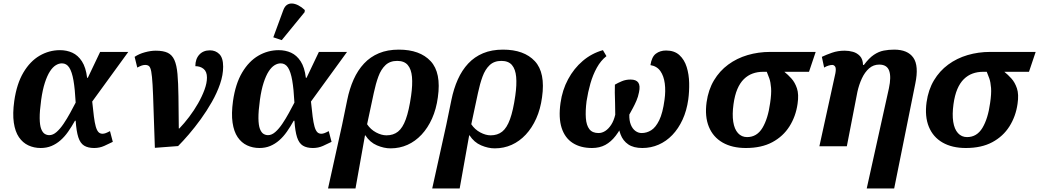

<svg xmlns="http://www.w3.org/2000/svg" viewBox="-20 -831 5905 1091"><path d="M211 10Q173 10 141 -5Q109 -20 87.5 -51.5Q66 -83 58.5 -134Q51 -185 61 -257Q75 -355 113 -419Q151 -483 205 -514.5Q259 -546 321 -546Q359 -546 391 -531.5Q423 -517 445.5 -482.5Q468 -448 475 -389H479L549 -536H709L504 -254Q509 -204 513.5 -169Q518 -134 524 -112.5Q530 -91 539 -81Q548 -71 563 -71Q571 -71 580.5 -74.5Q590 -78 605 -86L621 -25Q599 -14 572.5 -2Q546 10 515 10Q480 10 458 -3.5Q436 -17 425 -51Q414 -85 410 -145H406Q387 -111 367 -82.5Q347 -54 323.5 -33.5Q300 -13 272.5 -1.5Q245 10 211 10ZM260 -63Q281 -63 301.5 -81Q322 -99 341.5 -128Q361 -157 378.5 -189Q396 -221 410 -248Q406 -325 397.5 -374Q389 -423 373.5 -447Q358 -471 332 -471Q314 -471 296.5 -460Q279 -449 263.5 -425Q248 -401 235 -361Q222 -321 214 -264Q205 -199 205.5 -159Q206 -119 214 -98.5Q222 -78 234 -70.5Q246 -63 260 -63Z M745 -508Q770 -525 803.5 -534Q837 -543 865 -543Q908 -543 933 -531Q958 -519 971 -490Q984 -461 988.5 -410.5Q993 -360 994 -284Q995 -208 996 -101H999Q1027 -130 1055 -167Q1083 -204 1105.5 -243.5Q1128 -283 1142 -321Q1156 -359 1156 -390Q1156 -424 1137 -439.5Q1118 -455 1090 -455Q1090 -496 1112.5 -520.5Q1135 -545 1173 -545Q1205 -545 1226.5 -523.5Q1248 -502 1248 -452Q1248 -405 1230.5 -354Q1213 -303 1184 -252Q1155 -201 1121 -154Q1087 -107 1053 -67.5Q1019 -28 992 -1L860 9Q855 -124 852.5 -211Q850 -298 847 -349Q844 -400 839.5 -424Q835 -448 827 -455Q819 -462 805 -462Q795 -462 785 -458.5Q775 -455 760 -447Z M1454 10Q1416 10 1384 -5Q1352 -20 1330.5 -51.5Q1309 -83 1301.5 -134Q1294 -185 1304 -257Q1318 -355 1356 -419Q1394 -483 1448 -514.5Q1502 -546 1564 -546Q1602 -546 1634 -531.5Q1666 -517 1688.5 -482.5Q1711 -448 1718 -389H1722L1792 -536H1952L1747 -254Q1752 -204 1756.5 -169Q1761 -134 1767 -112.5Q1773 -91 1782 -81Q1791 -71 1806 -71Q1814 -71 1823.5 -74.5Q1833 -78 1848 -86L1864 -25Q1842 -14 1815.5 -2Q1789 10 1758 10Q1723 10 1701 -3.5Q1679 -17 1668 -51Q1657 -85 1653 -145H1649Q1630 -111 1610 -82.5Q1590 -54 1566.5 -33.5Q1543 -13 1515.5 -1.5Q1488 10 1454 10ZM1503 -63Q1524 -63 1544.5 -81Q1565 -99 1584.5 -128Q1604 -157 1621.5 -189Q1639 -221 1653 -248Q1649 -325 1640.5 -374Q1632 -423 1616.5 -447Q1601 -471 1575 -471Q1557 -471 1539.5 -460Q1522 -449 1506.5 -425Q1491 -401 1478 -361Q1465 -321 1457 -264Q1448 -199 1448.5 -159Q1449 -119 1457 -98.5Q1465 -78 1477 -70.5Q1489 -63 1503 -63ZM1581 -603 1533 -619 1590 -774Q1598 -795 1611 -803.5Q1624 -812 1640.5 -811Q1657 -810 1675.5 -800.5Q1694 -791 1712 -774L1711 -762Z M1953 -263Q1966 -327 1989.5 -379.5Q2013 -432 2048.5 -470Q2084 -508 2133 -528.5Q2182 -549 2246 -549Q2366 -549 2427 -483.5Q2488 -418 2468 -278Q2459 -211 2435 -157.5Q2411 -104 2375.5 -66Q2340 -28 2295.5 -8Q2251 12 2199 12Q2162 12 2122 -5Q2082 -22 2056 -62H2054L2000 240H1844L1924 -122ZM2176 -62Q2215 -62 2241.5 -83Q2268 -104 2286 -153.5Q2304 -203 2316 -287Q2325 -350 2321 -394Q2317 -438 2297 -461.5Q2277 -485 2237 -485Q2196 -485 2170.5 -461Q2145 -437 2130 -396Q2115 -355 2104 -303L2066 -125Q2086 -95 2117 -78.5Q2148 -62 2176 -62Z M2545 -263Q2558 -327 2581.5 -379.5Q2605 -432 2640.5 -470Q2676 -508 2725 -528.5Q2774 -549 2838 -549Q2958 -549 3019 -483.5Q3080 -418 3060 -278Q3051 -211 3027 -157.5Q3003 -104 2967.5 -66Q2932 -28 2887.5 -8Q2843 12 2791 12Q2754 12 2714 -5Q2674 -22 2648 -62H2646L2592 240H2436L2516 -122ZM2768 -62Q2807 -62 2833.5 -83Q2860 -104 2878 -153.5Q2896 -203 2908 -287Q2917 -350 2913 -394Q2909 -438 2889 -461.5Q2869 -485 2829 -485Q2788 -485 2762.5 -461Q2737 -437 2722 -396Q2707 -355 2696 -303L2658 -125Q2678 -95 2709 -78.5Q2740 -62 2768 -62Z M3165 -246Q3175 -319 3208 -380.5Q3241 -442 3291.5 -485Q3342 -528 3406 -546L3426 -512Q3394 -487 3371.5 -446.5Q3349 -406 3335 -357Q3321 -308 3313 -256Q3306 -201 3309 -160Q3312 -119 3329 -97Q3346 -75 3381 -75Q3401 -75 3419.5 -87Q3438 -99 3453 -122Q3468 -145 3476 -179Q3476 -215 3475 -246.5Q3474 -278 3473.5 -304.5Q3473 -331 3474 -350Q3491 -360 3513.5 -369.5Q3536 -379 3563 -379Q3595 -379 3607 -361.5Q3619 -344 3611 -307Q3606 -281 3596.5 -259Q3587 -237 3576.5 -217.5Q3566 -198 3556 -180Q3555 -146 3564.5 -122.5Q3574 -99 3590.5 -87Q3607 -75 3626 -75Q3655 -75 3680.5 -91Q3706 -107 3726 -148Q3746 -189 3756 -264Q3763 -314 3757.5 -356.5Q3752 -399 3732.5 -427Q3713 -455 3676 -461Q3683 -508 3707 -526Q3731 -544 3765 -544Q3812 -544 3840.5 -518Q3869 -492 3882 -450Q3895 -408 3896 -359.5Q3897 -311 3891 -266Q3882 -202 3858.5 -151Q3835 -100 3800.5 -64Q3766 -28 3722.5 -9Q3679 10 3630 10Q3580 10 3550 -10.5Q3520 -31 3506.5 -66.5Q3493 -102 3490 -145L3529 -145Q3505 -94 3478.5 -59.5Q3452 -25 3419.5 -7.5Q3387 10 3344 10Q3279 10 3234.5 -18.5Q3190 -47 3171.5 -104Q3153 -161 3165 -246Z M4218 10Q4140 10 4086 -21Q4032 -52 4008 -110.5Q3984 -169 3995 -250Q4005 -321 4037 -374.5Q4069 -428 4118 -464Q4167 -500 4228 -518Q4289 -536 4357 -536H4615L4577 -423H4437Q4457 -407 4477 -385Q4497 -363 4508.5 -329Q4520 -295 4512 -241Q4502 -170 4466 -113Q4430 -56 4368.5 -23Q4307 10 4218 10ZM4225 -52Q4281 -52 4312.5 -104.5Q4344 -157 4356 -245Q4364 -298 4361.5 -331Q4359 -364 4351.5 -385.5Q4344 -407 4337 -423H4316Q4284 -423 4256.5 -413Q4229 -403 4207 -381.5Q4185 -360 4170 -325Q4155 -290 4148 -239Q4140 -181 4146.5 -139Q4153 -97 4173.5 -74.5Q4194 -52 4225 -52Z M4905 240 5031 -329Q5045 -394 5032.5 -429Q5020 -464 4976 -464Q4943 -464 4918.5 -442.5Q4894 -421 4877.5 -385.5Q4861 -350 4852 -309L4792 0H4636L4727 -415Q4732 -443 4725.5 -452.5Q4719 -462 4709 -462Q4700 -462 4687 -458Q4674 -454 4663 -447L4650 -508Q4675 -520 4708 -531.5Q4741 -543 4780 -543Q4804 -543 4827 -536.5Q4850 -530 4866.5 -512.5Q4883 -495 4884 -462H4889Q4918 -501 4945.5 -519.5Q4973 -538 5001.5 -543.5Q5030 -549 5061 -549Q5138 -549 5170 -503Q5202 -457 5181 -356L5061 240Z M5468 10Q5390 10 5336 -21Q5282 -52 5258 -110.5Q5234 -169 5245 -250Q5255 -321 5287 -374.5Q5319 -428 5368 -464Q5417 -500 5478 -518Q5539 -536 5607 -536H5865L5827 -423H5687Q5707 -407 5727 -385Q5747 -363 5758.5 -329Q5770 -295 5762 -241Q5752 -170 5716 -113Q5680 -56 5618.5 -23Q5557 10 5468 10ZM5475 -52Q5531 -52 5562.5 -104.5Q5594 -157 5606 -245Q5614 -298 5611.5 -331Q5609 -364 5601.5 -385.5Q5594 -407 5587 -423H5566Q5534 -423 5506.5 -413Q5479 -403 5457 -381.5Q5435 -360 5420 -325Q5405 -290 5398 -239Q5390 -181 5396.5 -139Q5403 -97 5423.5 -74.5Q5444 -52 5475 -52Z"/></svg>

Font: Noto Serif
Style: Italic
Weight: 400
Italic angle: -12°
Designer: Monotype Design Team
Foundry: Monotype Imaging Inc.
Version: Version 2.013